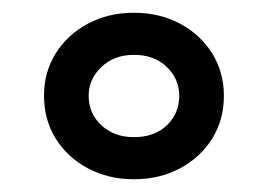

<svg xmlns="http://www.w3.org/2000/svg" viewBox="-20 -681 420 301"><path d="M190 -400Q150 -400 118 -417Q86 -434 67.5 -463.5Q49 -493 49 -531Q49 -568 67.5 -597.5Q86 -627 118 -644Q150 -661 190 -661Q230 -661 262 -644Q294 -627 312.5 -597.5Q331 -568 331 -531Q331 -493 312.5 -463.5Q294 -434 262 -417Q230 -400 190 -400ZM190 -466Q222 -466 241.5 -484.5Q261 -503 261 -531Q261 -557 241.5 -576Q222 -595 190 -595Q159 -595 139 -576Q119 -557 119 -531Q119 -503 139 -484.5Q159 -466 190 -466Z"/></svg>

Font: Syne Medium
Style: Regular
Weight: 500
Designer: Lucas Descroix
Foundry: Bonjour Monde
Version: Version 2.200; ttfautohint (v1.8.4)